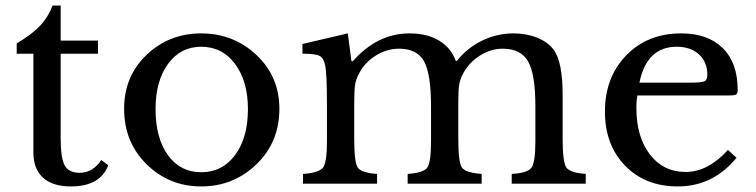

<svg xmlns="http://www.w3.org/2000/svg" viewBox="-20 -660 2718 690"><path d="M100 -467H40V-504Q94 -536 123.5 -567Q153 -598 169 -640H198V-514H332V-467H198V-163Q198 -92 212.5 -65.5Q227 -39 267 -39Q313 -39 344 -85L369 -66Q340 10 235 10Q169 10 134.5 -21.5Q100 -53 100 -112Z M703 -540Q819 -540 901.5 -462.5Q984 -385 984 -269Q984 -149 901.5 -69.5Q819 10 703 10Q588 10 507 -69.5Q426 -149 426 -269Q426 -386 507 -463Q588 -540 703 -540ZM703 -492Q629 -492 584 -430.5Q539 -369 539 -268Q539 -164 583.5 -102.5Q628 -41 703 -41Q779 -41 825 -103Q871 -165 871 -268Q871 -368 825 -430Q779 -492 703 -492Z M1253 -287V-160Q1253 -77 1265.5 -58Q1278 -39 1335 -35V0H1069V-35Q1127 -39 1141 -58Q1155 -77 1155 -152V-280Q1155 -402 1148 -427Q1143 -452 1128 -459.5Q1113 -467 1067 -467V-502L1230 -540L1243 -440H1248Q1336 -540 1452 -540Q1515 -540 1558 -514Q1601 -488 1618 -441H1622Q1659 -488 1712.5 -514Q1766 -540 1825 -540Q1872 -540 1910.5 -524.5Q1949 -509 1969 -482Q2002 -439 2002 -319V-160Q2002 -78 2015 -58.5Q2028 -39 2085 -35V0H1819V-35Q1876 -38 1890 -57.5Q1904 -77 1904 -152V-278Q1904 -393 1878 -439Q1852 -485 1787 -485Q1744 -485 1705 -460.5Q1666 -436 1644 -395Q1633 -375 1630 -354.5Q1627 -334 1627 -287V-160Q1627 -77 1640 -58Q1653 -39 1711 -35V0H1445V-35Q1502 -39 1515.5 -57.5Q1529 -76 1529 -152V-278Q1529 -394 1504 -439.5Q1479 -485 1414 -485Q1370 -485 1330 -460Q1290 -435 1270 -395Q1259 -375 1256 -354.5Q1253 -334 1253 -287Z M2596 -121 2627 -93Q2542 10 2416 10Q2299 10 2226.5 -64.5Q2154 -139 2154 -259Q2154 -382 2230.5 -461Q2307 -540 2428 -540Q2524 -540 2577.5 -487Q2631 -434 2631 -337Q2631 -324 2625.5 -320.5Q2620 -317 2600 -317H2271Q2267 -302 2267 -272Q2267 -168 2315.5 -105Q2364 -42 2444 -42Q2524 -42 2596 -121ZM2278 -363H2462Q2502 -363 2512 -368Q2522 -373 2522 -391Q2522 -437 2492 -464.5Q2462 -492 2412 -492Q2304 -492 2278 -363Z"/></svg>

Font: Libre Baskerville
Style: Regular
Weight: 400
Designer: Pablo Impallari, Rodrigo Fuenzalida
Foundry: Pablo Impallari, Rodrigo Fuenzalida
Version: Version 1.000